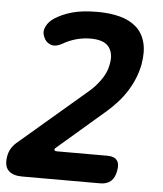

<svg xmlns="http://www.w3.org/2000/svg" viewBox="-56 -787 709 833"><g transform="rotate(5 298.5 -370.0)"><path d="M71 0Q31 0 11.5 -19.5Q-8 -39 -1 -81Q2 -99 10 -113.5Q18 -128 32 -141L323 -390Q338 -402 351.5 -416.5Q365 -431 376.5 -447Q388 -463 396 -480Q404 -497 407 -515Q413 -543 409 -563Q405 -583 393 -596.5Q381 -610 361.5 -616Q342 -622 315 -622Q284 -622 253 -613.5Q222 -605 195 -589Q167 -573 145.5 -580.5Q124 -588 115 -610Q104 -633 115 -656Q126 -679 149 -694Q181 -715 225 -727.5Q269 -740 336 -740Q390 -740 433 -728.5Q476 -717 504.5 -692Q533 -667 544 -626.5Q555 -586 545 -529Q539 -498 527 -468.5Q515 -439 498 -412Q481 -385 459.5 -361Q438 -337 414 -316L204 -135Q200 -132 201 -127Q202 -122 213 -122H432Q462 -122 474 -106.5Q486 -91 480 -61Q475 -31 458 -15.5Q441 0 411 0Z"/></g></svg>

Font: Maple Mono
Style: Bold Italic
Weight: 700
Italic angle: -10°
Monospace: yes
Designer: subframe7536
Version: Version 7.000